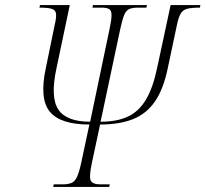

<svg xmlns="http://www.w3.org/2000/svg" viewBox="-20 -734 807 754"><path d="M189 0 191 -10H226Q247 -10 260.5 -15.5Q274 -21 282.5 -39.5Q291 -58 299 -95L331 -245Q217 -245 175.5 -295.5Q134 -346 160 -467L195 -637Q202 -666 200 -680.5Q198 -695 183 -699.5Q168 -704 135 -704L137 -714H254L202 -467Q177 -352 209 -304Q241 -256 334 -256L410 -619Q418 -656 418 -674.5Q418 -693 408.5 -698.5Q399 -704 378 -704H343L345 -714H557L555 -704H521Q500 -704 487.5 -698.5Q475 -693 467.5 -674.5Q460 -656 452 -619L375 -256Q440 -256 483 -276.5Q526 -297 553.5 -343.5Q581 -390 597 -467L650 -714H767L765 -704Q732 -704 715 -699.5Q698 -695 689.5 -680.5Q681 -666 675 -637L639 -467Q622 -384 588.5 -335.5Q555 -287 502 -266Q449 -245 373 -245L341 -95Q329 -39 336.5 -24.5Q344 -10 374 -10H411L409 0Z"/></svg>

Font: Noto Serif Display SemiCondensed ExtraLight
Style: Italic
Weight: 200
Width: 4
Italic angle: -12°
Designer: Monotype Design Team
Foundry: Monotype Imaging Inc.
Version: Version 2.009